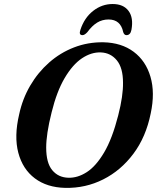

<svg xmlns="http://www.w3.org/2000/svg" viewBox="-20 -923 782 956"><path d="M494.5 -712.5Q585 -710.5 645.5 -665.2Q706 -620 729.2 -540.8Q752.5 -461.5 730.5 -358.5Q707 -241.5 644.5 -157.8Q582 -74 494 -29.8Q406 14.5 305 12.5Q214 10.5 153.5 -35Q93 -80.5 71.2 -162.2Q49.5 -244 75.5 -354Q92 -431 130.5 -496.8Q169 -562.5 224.5 -611.5Q280 -660.5 348.8 -687Q417.5 -713.5 494.5 -712.5ZM320 -38Q366.5 -36.5 412.2 -66Q458 -95.5 498.5 -164Q539 -232.5 568.5 -348Q581.5 -398.5 587.2 -439Q593 -479.5 592.5 -511Q592.5 -585 561.8 -622.5Q531 -660 482.5 -662Q435 -664 388.2 -632.8Q341.5 -601.5 302 -534.5Q262.5 -467.5 237 -363.5Q223 -308 216.5 -264.5Q210 -221 210 -188Q210 -112 240 -75.8Q270 -39.5 320 -38ZM520.5 -826Q489 -826 463.8 -810.5Q438.5 -795 415 -763Q401.5 -748 390.5 -748Q371 -748 380.5 -775Q400 -834.5 443.8 -868.8Q487.5 -903 541 -903Q594.5 -903 620 -868.8Q645.5 -834.5 634.5 -774.5Q629.5 -748 609.5 -748Q598.5 -748 593.5 -763Q580.5 -826 520.5 -826Z"/></svg>

Font: Fraunces 72pt Soft SemiBold
Style: Italic
Weight: 600
Italic angle: -16°
Version: Version 1.000;[b76b70a41]